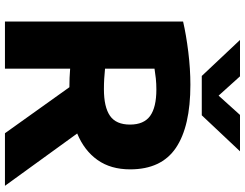

<svg xmlns="http://www.w3.org/2000/svg" viewBox="-127 -863 990 776"><g transform="rotate(90 368.0 -475.0)"><path d="M67 0V-720Q121 -732.5 189.8 -741Q258.5 -749.5 322.5 -749.5Q491 -749.5 577.8 -690.8Q664.5 -632 664.5 -506Q664.5 -427.5 626.5 -374Q588.5 -320.5 519.5 -292L731 0H518.5L332.5 -260.5Q313 -260.5 294.8 -261.2Q276.5 -262 257.5 -263.5V0ZM340.5 -400Q412.5 -400 448 -424.5Q483.5 -449 483.5 -505.5Q483.5 -561.5 448.5 -586.8Q413.5 -612 341.5 -612Q318.5 -612 297.2 -609.8Q276 -607.5 257.5 -604.5V-404.5Q278 -402.5 298.2 -401.2Q318.5 -400 340.5 -400ZM287 -795.5 141.5 -950H288.5L366.5 -863.5L444.5 -950H591.5L446 -795.5Z"/></g></svg>

Font: Encode Sans Semi Expanded ExtraBold
Style: Regular
Weight: 800
Width: 6
Designer: Multiple Designers
Foundry: Impallari Type
Version: Version 3.000; ttfautohint (v1.8.3) -l 8 -r 50 -G 200 -x 14 